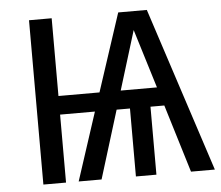

<svg xmlns="http://www.w3.org/2000/svg" viewBox="-50 -745 925 802"><g transform="rotate(-5 412.5 -344.5)"><path d="M719 0 632 -285H574V0H488V-285H432L344 0H248L341 -285H195V0H100V-689H195V-363H367L474 -689H594L819 0ZM456 -363H608L532 -610Z"/></g></svg>

Font: Fira Sans
Style: Regular
Weight: 400
Designer: Carrois Corporate & Edenspiekermann AG
Foundry: Carrois Corporate GbR & Edenspiekermann AG
Version: Version 4.106;PS 004.106;hotconv 1.0.70;makeotf.lib2.5.58329